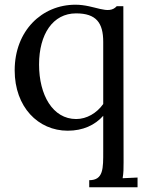

<svg xmlns="http://www.w3.org/2000/svg" viewBox="-20 -536 616 811"><path d="M501 -509.8H473.1C437.5 -470.2 380.4 -516.1 298.8 -516.1C156.7 -516.1 42 -405.8 42 -238.8C42 -84 141.1 16.1 266.1 16.1C330.1 16.1 380.9 -7.3 416 -46.9V103C416 174.8 417.5 225.1 356.9 225.1V254.9H561V213.9L498 216.8C502 193.8 502 175.8 502 148.9ZM301.8 -33.2C202.6 -33.2 145 -134.8 145 -263.2C145 -392.1 203.6 -479.5 301.3 -479.5C386.7 -479.5 416 -439.5 416 -358.9V-96.7C388.7 -58.1 346.2 -33.2 301.8 -33.2Z"/></svg>

Font: Parastoo
Style: Regular
Weight: 400
Foundry: Saber Rastikerdar (saber.rastikerdar@gmail.com)
Version: Version 2.0.1